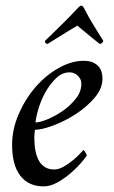

<svg xmlns="http://www.w3.org/2000/svg" viewBox="-20 -656 406 682"><path d="M277 -440Q234 -440 188.5 -414.5Q143 -389 106.5 -347Q70 -305 46.5 -251Q23 -197 23 -141Q23 -70 52 -32Q81 6 135 6Q159 6 184 -8Q209 -22 230.5 -40.5Q252 -59 267.5 -77Q283 -95 288 -103Q288 -108 283 -115.5Q278 -123 276 -123Q275 -122 265 -111Q255 -100 240 -87.5Q225 -75 207 -64.5Q189 -54 172 -54Q153 -54 139.5 -62.5Q126 -71 118 -85.5Q110 -100 106 -120Q102 -140 102 -163Q102 -165 102 -170Q102 -175 102.5 -180Q103 -185 103.5 -189.5Q104 -194 104 -195Q128 -195 168.5 -210Q209 -225 248 -250Q287 -275 315.5 -308Q344 -341 344 -377Q344 -388 341 -399.5Q338 -411 330 -420Q322 -429 309.5 -434.5Q297 -440 277 -440ZM106 -221Q108 -241 117 -271Q126 -301 142 -329.5Q158 -358 179.5 -378.5Q201 -399 227 -399Q234 -399 241.5 -396.5Q249 -394 255 -388.5Q261 -383 265 -375.5Q269 -368 269 -358Q269 -330 249 -305Q229 -280 202 -261.5Q175 -243 148 -232Q121 -221 106 -221ZM269 -636Q266 -636 263 -633.5Q260 -631 257 -628Q240 -610 226.5 -596Q213 -582 199.5 -569Q186 -556 172 -542Q158 -528 140 -511Q139 -506 142 -503Q145 -500 149 -500Q164 -509 182 -520.5Q200 -532 216.5 -542Q233 -552 244 -558.5Q255 -565 255 -565Q255 -565 263 -558Q271 -551 283 -541.5Q295 -532 308.5 -520.5Q322 -509 334 -500Q338 -500 342 -503Q346 -506 347 -511Q336 -528 327.5 -542Q319 -556 311 -569Q303 -582 295 -596Q287 -610 278 -628Q276 -631 274 -633.5Q272 -636 269 -636Z"/></svg>

Font: Vermiglione
Style: Italic
Weight: 400
Italic angle: -11°
Version: Version 1.105